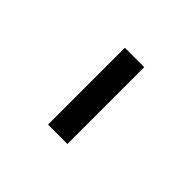

<svg xmlns="http://www.w3.org/2000/svg" viewBox="34 -984 546 546"><g transform="rotate(-45 307.0 -711.0)"><path d="M153 -750H462V-672H153Z"/></g></svg>

Font: `nÑOSM
Style: Regular
Weight: 500
Designer: Ryoko NISHIZUKA ¬âXZm¬º[P (kana & ideographs); Paul D. Hunt (Latin, Greek & Cyrillic); Wenlong ZHANG _ e¬á¬ü¬ô (bopomof
Foundry: Adobe Systems Incorporated
Version: Version 1.00 June 24, 2014, initial release